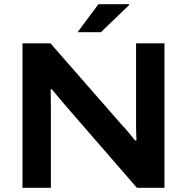

<svg xmlns="http://www.w3.org/2000/svg" viewBox="-20 -893 889 913"><path d="M87 0V-687H220L555 -304Q564 -295 576.5 -280.5Q589 -266 601.5 -251Q614 -236 622 -225H629Q628 -243 627.5 -265Q627 -287 627 -304V-687H762V0H631L295 -387Q278 -406 258 -430.5Q238 -455 227 -468H221Q221 -455 221.5 -432Q222 -409 222 -381V0ZM349 -740 448 -873H594V-869L460 -740Z"/></svg>

Font: Archivo SemiExpanded SemiBold
Style: Regular
Weight: 600
Width: 6
Designer: Hector Gatti
Foundry: Omnibus-Type
Version: Version 2.001